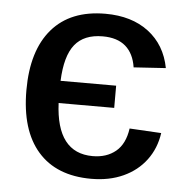

<svg xmlns="http://www.w3.org/2000/svg" viewBox="-45 -581 613 635"><g transform="rotate(5 262.0 -264.0)"><path d="M280.3 9.8Q164.6 9.8 103 -60.8Q41.5 -131.3 41.5 -263.7Q41.5 -395.5 103 -466.8Q164.6 -538.1 280.3 -538.1Q367.2 -538.1 423.6 -495.4Q480 -452.6 494.6 -376.5L388.2 -369.6Q381.3 -415 353.8 -439Q326.2 -462.9 277.8 -462.9Q215.8 -462.9 185.3 -425Q154.8 -387.2 151.4 -304.2H335.9V-230.5H151.4Q158.7 -65.4 278.8 -65.4Q324.7 -65.4 355 -90.3Q385.3 -115.2 392.6 -167L498 -161.1Q490.7 -109.9 461.9 -71.3Q433.1 -32.7 386.7 -11.5Q340.3 9.8 280.3 9.8Z"/></g></svg>

Font: Arimo Medium
Style: Regular
Weight: 500
Designer: Steve Matteson
Foundry: Monotype Imaging Inc.
Version: Version 1.33